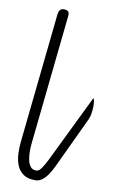

<svg xmlns="http://www.w3.org/2000/svg" viewBox="-107 -1058 655 1112"><g transform="rotate(10 220.5 -502.0)"><path d="M183.5 0Q139.5 0 113.5 -18Q87.5 -36 75.2 -65.8Q63 -95.5 61 -132Q59 -168.5 63 -205L143.5 -967.5Q145.5 -985.5 153 -994.8Q160.5 -1004 175 -1004Q192 -1004 200.5 -996.8Q209 -989.5 206.5 -968L126 -205Q124 -187 123.8 -162Q123.5 -137 128 -112.8Q132.5 -88.5 144.2 -72.5Q156 -56.5 178.5 -56.5Q189.5 -56.5 195.2 -46.8Q201 -37 201.5 -25.5Q201.5 -15.5 197.2 -7.8Q193 0 183.5 0ZM180 -56.5Q194.5 -56.5 209.2 -77Q224 -97.5 241.5 -133.5L431 -523Q432 -524.5 432.5 -525Q433 -525.5 433.5 -525.5Q436.5 -525.5 439 -510.8Q441.5 -496 441 -475Q440.5 -457 437.5 -437.5Q434.5 -418 427.5 -402.5L286 -101.5Q274 -76 258.8 -52.8Q243.5 -29.5 224.8 -14.8Q206 0 183.5 0Q165.5 0 156.8 -9Q148 -18 148 -29Q148 -39.5 156.2 -48Q164.5 -56.5 180 -56.5Z"/></g></svg>

Font: Edu SA Hand Cursive
Style: Regular
Weight: 400
Designer: Tina and Corey Anderson, Eben Sorkin, Mirko Velimirovic
Foundry: Google for Education
Version: Version 2.000